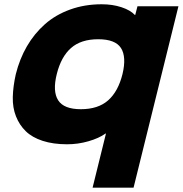

<svg xmlns="http://www.w3.org/2000/svg" viewBox="-20 -659 847 890"><path d="M547.9 -315.9Q566.9 -395.5 540.8 -436.3Q514.6 -477.1 435.1 -477.1Q355.5 -477.1 309.3 -436.5Q263.2 -396 243.2 -315.9Q223.1 -235.8 249.5 -194.3Q275.9 -152.8 355 -152.8Q434.6 -152.8 481.2 -193.8Q527.8 -234.9 547.9 -315.9ZM807.1 -629.9 599.1 210.9H409.2L471.2 -40H469.2Q438.5 -18.1 390.1 -4.2Q341.8 9.8 291 9.8Q226.6 9.8 177.7 -6.1Q128.9 -22 99.4 -50.8Q69.8 -79.6 54 -119.9Q38.1 -160.2 39.3 -209.2Q40.5 -258.3 53.2 -314.9Q70.8 -385.7 104.7 -444.3Q138.7 -502.9 188 -546.6Q237.3 -590.3 304.7 -614.7Q372.1 -639.2 451.2 -639.2Q502 -639.2 543.2 -625.5Q584.5 -611.8 605 -589.8H606.9L617.2 -629.9Z"/></svg>

Font: Sinkin Sans 800 Black Italic
Style: Regular
Weight: 900
Italic angle: -112°
Designer: Keith Bates
Foundry: K-Type
Version: Sinkin Sans (version 1.0)  by Keith Bates   •   © 2014   www